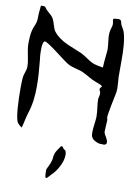

<svg xmlns="http://www.w3.org/2000/svg" viewBox="-102 -760 760 1081"><g transform="rotate(10 278.5 -220.0)"><path d="M43 -695C42 -696 42 -677 39 -658C37 -640 39 -622 36 -604C33 -585 21 -567 17 -548C11 -522 10 -496 10 -470C10 -428 27 -386 27 -342C27 -321 15 -301 12 -279V-277C11 -266 10 -243 10 -214C10 -147 14 -53 28 -25C33 -15 55 2 55 0C63 -26 68 -59 76 -84C94 -137 99 -190 99 -243C99 -292 95 -341 90 -391C89 -395 86 -423 86 -449C86 -473 89 -496 98 -500H100C119 -500 227 -410 249 -398C278 -380 312 -380 343 -365C369 -353 395 -334 422 -325C432 -321 454 -314 460 -307C462 -305 442 -294 452 -280C462 -265 451 -239 451 -234C451 -200 459 -168 459 -135V-129C458 -104 451 -71 451 -41C451 -22 454 -5 484 8C489 10 497 14 506 14H522C526 14 515 15 523 15C528 15 533 14 536 12C540 10 542 5 542 -1C542 -18 522 -41 520 -51C519 -54 519 -58 519 -63C519 -79 522 -104 522 -121C522 -129 521 -135 519 -138V-141C519 -161 539 -255 543 -275C546 -286 547 -298 547 -311C547 -333 544 -356 543 -375V-473C543 -528 541 -584 527 -629C522 -644 512 -656 506 -671C504 -678 504 -688 497 -693C494 -695 490 -696 485 -696C481 -696 477 -695 473 -695C439 -695 469 -676 456 -643C439 -598 455 -562 455 -513C455 -504 447 -443 447 -420C447 -414 446 -411 444 -412C426 -416 401 -419 384 -427C359 -439 338 -458 313 -470C254 -497 193 -510 150 -562C134 -581 132 -617 117 -639C100 -663 86 -664 68 -691C64 -697 49 -693 43 -695ZM292 65C275 90 261 103 258 136C257 160 245 181 235 202C232 206 232 212 232 218C232 226 233 234 233 241C234 252 236 256 240 256C246 256 258 239 268 229C293 207 325 152 325 111C325 102 324 95 321 88C318 81 312 82 308 77C300 68 306 65 292 65Z"/></g></svg>

Font: Ancial
Style: Regular
Weight: 400
Designer: Daytona Mess (Anne-Dauphine Borione)
Foundry: Daytona Mess (Anne-Dauphine Borione)
Version: Version 1.000;Glyphs 3.2 (3192)